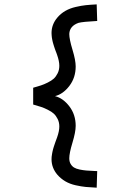

<svg xmlns="http://www.w3.org/2000/svg" viewBox="-20 -745 558 893"><path d="M134.3 -258.8V-336.9Q156.2 -343.3 170.2 -347.7Q184.1 -352.1 202.1 -361.1Q220.2 -370.1 230.5 -379.6Q240.7 -389.2 248.3 -404.5Q255.9 -419.9 255.9 -439Q255.9 -460.4 245.6 -489.7Q245.1 -491.7 242.2 -499.3Q239.3 -506.8 238.3 -509.3Q237.3 -511.7 234.9 -518.8Q232.4 -525.9 231.4 -529.3Q230.5 -532.7 228.3 -539.3Q226.1 -545.9 225.3 -549.8Q224.6 -553.7 223.1 -559.8Q221.7 -565.9 221.2 -570.6Q220.7 -575.2 220.2 -580.8Q219.7 -586.4 219.7 -591.3Q219.7 -631.3 246.6 -663.1Q262.7 -682.1 283.9 -694.3Q305.2 -706.5 331.8 -712.6Q358.4 -718.8 378.9 -720.9Q399.4 -723.1 429.7 -724.6L432.1 -647.5Q365.2 -644 345.2 -638.7Q303.7 -624 302.2 -586.9Q302.2 -563 317.1 -513.9Q332 -464.8 332 -436Q332 -383.8 302.7 -345.5Q273.4 -307.1 235.8 -297.9Q273.4 -288.6 302.7 -250.2Q332 -211.9 332 -159.7Q332 -130.9 317.1 -81.8Q302.2 -32.7 302.2 -8.8Q302.2 6.8 308.6 17.6Q314.9 28.3 324.5 34.2Q334 40 350.6 43.5Q367.2 46.9 381.8 48.1Q396.5 49.3 419.4 50.3Q427.7 50.8 432.1 50.8L429.7 127.9Q398.4 126.5 378.7 124.5Q358.9 122.6 332 116.7Q305.2 110.8 283.9 98.4Q262.7 85.9 246.6 67.4Q219.7 35.6 219.7 -4.4Q219.7 -10.3 220.2 -15.9Q220.7 -21.5 221.9 -27.8Q223.1 -34.2 223.9 -38.8Q224.6 -43.5 226.8 -51Q229 -58.6 230 -61.8Q231 -64.9 233.9 -73.5Q236.8 -82 237.5 -84Q238.3 -85.9 241.7 -95.5Q245.1 -105 245.6 -106Q255.9 -135.3 255.9 -156.7Q255.9 -175.8 248.3 -191.2Q240.7 -206.5 230.5 -216.1Q220.2 -225.6 202.1 -234.6Q184.1 -243.7 170.2 -248Q156.2 -252.4 134.3 -258.8Z"/></svg>

Font: FantasqueSansM Nerd Font
Style: Regular
Weight: 400
Monospace: yes
Designer: Jany Belluz
Version: Version 1.8.0 ; ttfautohint (v1.8.2);Nerd Fonts 3.4.0